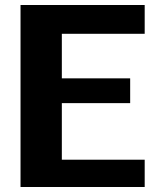

<svg xmlns="http://www.w3.org/2000/svg" viewBox="-20 -698 640 767"><path d="M227 -563V-385H500V-286H227V-60H558V49H62V-678H558V-563Z"/></svg>

Font: BM HANNA Pro
Style: Regular
Weight: 400
Designer: Woowa Brothers : Cheoljun Lim; Soyoung Lee; & Sandoll : Jooyeon Kang;
Foundry: Sandoll Communications Inc.
Version: Version 1.000;PS 1;hotconv 16.6.51;makeotf.lib2.5.65220